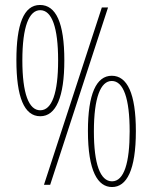

<svg xmlns="http://www.w3.org/2000/svg" viewBox="-20 -744 612 773"><path d="M141 -724C75 -724 46 -645 46 -502C46 -354 77 -276 142 -276C206 -276 239 -354 239 -501C239 -653 205 -724 141 -724ZM415 -714H390L157 0H182ZM142 -703C189 -703 214 -633 214 -501C214 -369 189 -300 142 -300C96 -300 70 -367 70 -501C70 -637 97 -703 142 -703ZM430 -439C368 -439 334 -366 334 -217C334 -54 374 9 431 9C490 9 527 -59 527 -216C527 -368 492 -439 430 -439ZM430 -418C477 -418 502 -348 502 -215C502 -90 480 -14 431 -14C383 -14 358 -85 358 -215C358 -351 385 -418 430 -418Z"/></svg>

Font: Noto Sans Khmer UI ExtraCondensed Thin
Style: Regular
Weight: 100
Width: 2
Designer: Danh Hong and the Monotype Design Team
Foundry: Monotype Imaging Inc.
Version: Version 2.002